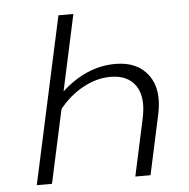

<svg xmlns="http://www.w3.org/2000/svg" viewBox="-49 -707 743 755"><g transform="rotate(-5 322.5 -329.0)"><path d="M415 -448Q502 -448 544.5 -390.5Q587 -333 566 -236L515 0H455L503 -222Q522 -306 491.5 -352.5Q461 -399 391 -399Q337 -399 283.5 -370Q230 -341 189 -290L126 0H66L209 -658H268L203 -358Q301 -448 415 -448Z"/></g></svg>

Font: EauTestInfant Semilight
Style: Italic
Weight: 300
Italic angle: -12°
Designer: Christian Thalmann (Catharsis Fonts)
Version: Version 0.001;PS 000.001;hotconv 1.0.88;makeotf.lib2.5.64775